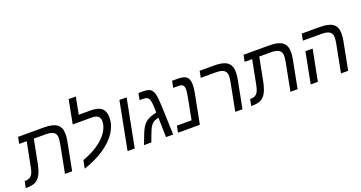

<svg xmlns="http://www.w3.org/2000/svg" viewBox="-63 -1527 4256 2262"><g transform="rotate(-20 2065.5 -395.5)"><path d="M169.9 -93.3Q143.6 -43.5 103.5 -21.7Q63.5 0 -15.1 0H-20L-3.9 -83H3.9Q48.8 -83 72.8 -104Q89.8 -118.7 101.1 -145.3Q112.3 -171.9 120.1 -213.9L179.2 -516.1H85L101.1 -599.1H425.8Q537.1 -599.1 587.6 -561Q638.2 -522.9 638.2 -439Q638.2 -402.3 628.9 -351.1L561 0H471.2L539.1 -352.1Q546.9 -395.5 546.9 -425.8Q546.9 -471.2 516.1 -493.7Q485.4 -516.1 417 -516.1H268.1L212.9 -231.9Q196.3 -144.5 169.9 -93.3Z M1097.7 -434.1Q1097.7 -472.2 1073.5 -494.1Q1049.3 -516.1 999 -516.1H755.9L813 -813H902.8L861.8 -599.1H1009.8Q1105 -599.1 1147.9 -561.8Q1190.9 -524.4 1190.9 -444.8Q1190.9 -352.1 1134.3 -263.2Q1077.6 -174.8 968.8 -101.3Q859.9 -27.8 710.9 22L731 -79.1Q844.7 -119.1 926.8 -176.3Q1009.8 -233.9 1053.7 -300.8Q1097.7 -367.7 1097.7 -434.1Z M1461.9 -599.1 1345.7 0H1255.9L1371.6 -599.1Z M1664.6 -599.1Q1698.7 -599.1 1721.9 -594.2Q1745.1 -589.4 1760.3 -578.1Q1785.6 -560.1 1798.3 -514.6Q1804.7 -491.7 1808.6 -455.8Q1812.5 -419.9 1814.5 -372.1L1827.6 0H1738.3L1731.4 -246.1Q1710 -240.7 1693.8 -234.4Q1677.7 -228 1666.5 -220.2Q1646 -206.5 1630.4 -182.6Q1619.6 -166.5 1609.4 -143.8Q1599.1 -121.1 1586.4 -87.9L1553.7 0H1461.4L1495.6 -88.9Q1518.6 -150.9 1536.9 -185.1Q1555.2 -219.2 1577.6 -241.7Q1598.1 -262.7 1625.7 -277.6Q1653.3 -292.5 1712.4 -307.6L1729.5 -312Q1728.5 -358.4 1726.8 -389.4Q1725.1 -420.4 1722.7 -437Q1717.3 -469.7 1707.5 -486.8Q1697.3 -504.4 1680.2 -510.3Q1663.1 -516.1 1633.3 -516.1H1594.2L1610.4 -599.1Z M2233.4 -367.2 2162.1 0H1888.2L1904.3 -83H2088.4L2138.2 -341.8Q2152.3 -418.5 2152.3 -446.8Q2152.3 -483.9 2136.5 -500Q2120.6 -516.1 2082.5 -516.1H2016.1L2032.2 -599.1H2095.2Q2156.7 -599.1 2187 -586.9Q2245.1 -564 2245.1 -474.1Q2245.1 -453.1 2242.2 -426.3Q2239.3 -399.4 2233.4 -367.2Z M2764.6 -351.1 2696.3 0H2606.4L2674.3 -352.1Q2682.6 -395 2682.6 -425.8Q2682.6 -470.7 2651.6 -493.4Q2620.6 -516.1 2552.2 -516.1H2361.3L2377.4 -599.1H2561.5Q2673.3 -599.1 2723.4 -560.8Q2773.4 -522.5 2773.4 -438Q2773.4 -398.9 2764.6 -351.1Z M2996.6 -93.3Q2970.2 -43.5 2930.2 -21.7Q2890.1 0 2811.5 0H2806.6L2822.8 -83H2830.6Q2875.5 -83 2899.4 -104Q2916.5 -118.7 2927.7 -145.3Q2939 -171.9 2946.8 -213.9L3005.9 -516.1H2911.6L2927.7 -599.1H3252.4Q3363.8 -599.1 3414.3 -561Q3464.8 -522.9 3464.8 -439Q3464.8 -402.3 3455.6 -351.1L3387.7 0H3297.9L3365.7 -352.1Q3373.5 -395.5 3373.5 -425.8Q3373.5 -471.2 3342.8 -493.7Q3312 -516.1 3243.7 -516.1H3094.7L3039.6 -231.9Q3022.9 -144.5 2996.6 -93.3Z M4089.4 -351.1 4021.5 0H3931.6L3999.5 -352.1Q4007.8 -401.9 4007.8 -425.8Q4007.8 -470.7 3976.8 -493.4Q3945.8 -516.1 3877.4 -516.1H3641.6L3657.7 -599.1H3886.7Q3998.5 -599.1 4048.6 -560.8Q4098.6 -522.5 4098.6 -438Q4098.6 -395.5 4089.4 -351.1ZM3717.8 -389.2 3641.6 0H3551.8L3627.4 -389.2Z"/></g></svg>

Font: Arimo
Style: Italic
Weight: 400
Italic angle: -12°
Designer: Steve Matteson
Foundry: Monotype Imaging Inc.
Version: Version 1.33